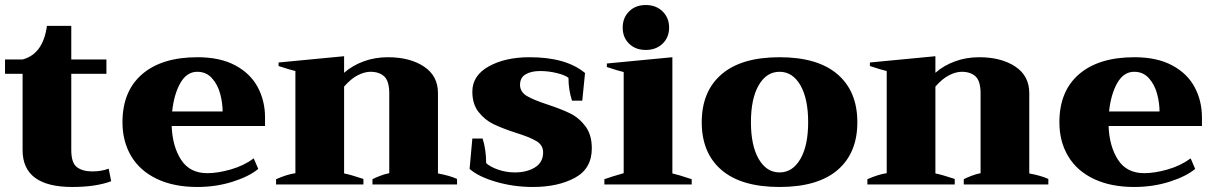

<svg xmlns="http://www.w3.org/2000/svg" viewBox="-26 -735 4833 765"><path d="M417 -13Q356 10 262 10Q64 10 64 -137V-441H-6V-498H64Q146 -520 161 -632H258V-498H398V-441H258V-137Q258 -86 280.5 -69Q303 -52 342 -52Q378 -52 407 -63Z M1030 -233H658Q661 -152 695.5 -98.5Q730 -45 800 -45Q842 -45 894 -60Q946 -75 985 -104L1003 -62Q967 -32 901 -11Q835 10 760 10Q667 10 599.5 -22Q532 -54 497 -112.5Q462 -171 462 -248Q462 -372 540.5 -439.5Q619 -507 761 -507Q851 -507 911.5 -474.5Q972 -442 1001 -387.5Q1030 -333 1030 -267ZM861 -291Q861 -324 851.5 -360.5Q842 -397 819 -423Q796 -449 760 -449Q718 -449 692.5 -404Q667 -359 660 -291Z M1795 -22V0H1458V-21Q1467 -26 1487.5 -34Q1508 -42 1525 -45V-362Q1525 -412 1505 -430.5Q1485 -449 1450 -449Q1427 -449 1400 -435.5Q1373 -422 1345 -390V-44Q1371 -39 1422 -22V0H1074V-21Q1117 -40 1151 -45V-452Q1132 -456 1084 -472V-486L1345 -511V-445Q1378 -474 1423 -490.5Q1468 -507 1519 -507Q1607 -507 1663 -470Q1719 -433 1719 -364V-44Q1767 -35 1795 -22Z M1845 -62 1856 -183H1897Q1911 -138 1911 -85Q1929 -69 1960.5 -58.5Q1992 -48 2025 -48Q2073 -48 2105.5 -68Q2138 -88 2138 -128Q2138 -157 2111 -173Q2084 -189 2029 -206Q1974 -224 1940 -240.5Q1906 -257 1881 -288.5Q1856 -320 1856 -370Q1856 -434 1921.5 -470.5Q1987 -507 2084 -507Q2230 -507 2305 -444L2294 -334H2253Q2239 -378 2239 -425Q2225 -436 2192 -444Q2159 -452 2126 -452Q2091 -452 2068.5 -439Q2046 -426 2046 -397Q2046 -369 2072.5 -353Q2099 -337 2154 -319Q2209 -301 2245 -283.5Q2281 -266 2306.5 -232Q2332 -198 2332 -144Q2332 -63 2264.5 -26.5Q2197 10 2097 10Q2021 10 1950.5 -10.5Q1880 -31 1845 -62Z M2455 -625Q2455 -664 2480.5 -689.5Q2506 -715 2547 -715Q2588 -715 2614 -689.5Q2640 -664 2640 -625Q2640 -586 2614 -561Q2588 -536 2547 -536Q2506 -536 2480.5 -561Q2455 -586 2455 -625ZM2382 -21Q2413 -32 2459 -45V-448Q2440 -452 2392 -468V-482L2653 -507V-44Q2676 -39 2730 -21V0H2382Z M2770 -248Q2770 -371 2849 -439Q2928 -507 3080 -507Q3232 -507 3311 -439Q3390 -371 3390 -248Q3390 -125 3311 -57.5Q3232 10 3080 10Q2928 10 2849 -57.5Q2770 -125 2770 -248ZM3194 -248Q3194 -342 3163 -395.5Q3132 -449 3080 -449Q3028 -449 2997 -395.5Q2966 -342 2966 -248Q2966 -155 2997 -101.5Q3028 -48 3080 -48Q3132 -48 3163 -101.5Q3194 -155 3194 -248Z M4151 -22V0H3814V-21Q3823 -26 3843.5 -34Q3864 -42 3881 -45V-362Q3881 -412 3861 -430.5Q3841 -449 3806 -449Q3783 -449 3756 -435.5Q3729 -422 3701 -390V-44Q3727 -39 3778 -22V0H3430V-21Q3473 -40 3507 -45V-452Q3488 -456 3440 -472V-486L3701 -511V-445Q3734 -474 3779 -490.5Q3824 -507 3875 -507Q3963 -507 4019 -470Q4075 -433 4075 -364V-44Q4123 -35 4151 -22Z M4763 -233H4391Q4394 -152 4428.5 -98.5Q4463 -45 4533 -45Q4575 -45 4627 -60Q4679 -75 4718 -104L4736 -62Q4700 -32 4634 -11Q4568 10 4493 10Q4400 10 4332.5 -22Q4265 -54 4230 -112.5Q4195 -171 4195 -248Q4195 -372 4273.5 -439.5Q4352 -507 4494 -507Q4584 -507 4644.5 -474.5Q4705 -442 4734 -387.5Q4763 -333 4763 -267ZM4594 -291Q4594 -324 4584.5 -360.5Q4575 -397 4552 -423Q4529 -449 4493 -449Q4451 -449 4425.5 -404Q4400 -359 4393 -291Z"/></svg>

Font: Trirong Black
Style: Regular
Weight: 900
Designer: Katatrad Team
Foundry: CadsonDemak
Version: Version 1.001